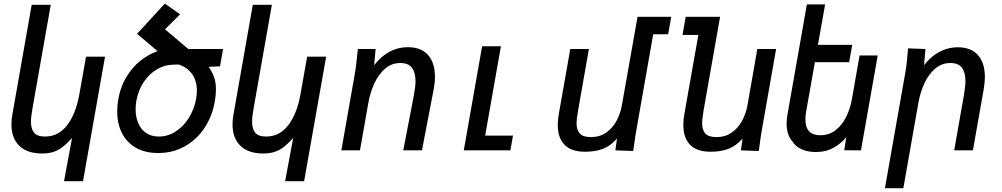

<svg xmlns="http://www.w3.org/2000/svg" viewBox="-20 -816 5440 1042"><path d="M208 17Q127.5 17 84.8 -24.8Q42 -66.5 42 -140.5Q42 -167 47 -194L152 -790H255.5L157 -232Q148 -183.5 148 -155Q148 -117 165 -96Q182 -75 224 -75Q298.5 -75 345.5 -138Q392.5 -201 410.5 -304L447 -508.5H550L430.5 167.5H327.5L371 -67Q342.5 -35.5 318.8 -17.5Q295 0.5 268.8 8.8Q242.5 17 208 17Z M616 -211.5Q616 -244 622 -277.5Q633.5 -343.5 664.8 -396.2Q696 -449 740 -484.8Q784 -520.5 835 -538.5L724 -632.5L874.5 -796.5L957.5 -738.5L875.5 -657L1002 -550H1190.5L1174 -456L1113 -453.5Q1132.5 -424 1142.2 -395.8Q1152 -367.5 1152 -330Q1152 -300.5 1145.5 -264.5Q1132 -186.5 1090.8 -123.2Q1049.5 -60 984.5 -22.8Q919.5 14.5 838.5 14.5Q766.5 14.5 716.5 -14.8Q666.5 -44 641.2 -95Q616 -146 616 -211.5ZM1044.5 -280.5Q1048.5 -304.5 1048.5 -323.5Q1048.5 -377 1022.5 -414Q996.5 -451 949.5 -466L921 -465Q876 -465 833.8 -441Q791.5 -417 761 -372.2Q730.5 -327.5 720 -269Q716 -244 716 -223.5Q716 -181.5 730.2 -147.8Q744.5 -114 773 -94.5Q801.5 -75 842 -75Q892.5 -75 935.5 -103.8Q978.5 -132.5 1006.8 -179.5Q1035 -226.5 1044.5 -280.5Z M1408 17Q1327.5 17 1284.8 -24.8Q1242 -66.5 1242 -140.5Q1242 -167 1247 -194L1352 -790H1455.5L1357 -232Q1348 -183.5 1348 -155Q1348 -117 1365 -96Q1382 -75 1424 -75Q1498.5 -75 1545.5 -138Q1592.5 -201 1610.5 -304L1647 -508.5H1750L1630.5 167.5H1527.5L1571 -67Q1542.5 -35.5 1518.8 -17.5Q1495 0.5 1468.8 8.8Q1442.5 17 1408 17Z M1917.5 -507.5 1922 -550H2018.5L2010.5 -462Q2047.5 -510.5 2093.8 -535.2Q2140 -560 2192.5 -560Q2265 -560 2302.8 -517.8Q2340.5 -475.5 2340.5 -399.5Q2340.5 -368.5 2333.5 -330.5L2270 0H2168.5L2226 -298Q2235 -346.5 2235 -376Q2235 -421.5 2216 -447.8Q2197 -474 2152.5 -474Q2104.5 -474 2068.5 -442Q2032.5 -410 2010.5 -360.8Q1988.5 -311.5 1979 -257L1933.5 0H1832.5L1906 -417.5Q1913 -458 1917.5 -507.5Z M2596.5 -565H2698.5L2613 -80H2764L2750 0H2497Z M3007 -138Q3007 -163.5 3012.5 -196.5L3075 -550H3176L3117 -214.5Q3109 -170 3109 -147Q3109 -110.5 3126.5 -91.2Q3144 -72 3187.5 -72Q3234.5 -72 3269.5 -96.2Q3304.5 -120.5 3325.8 -159.8Q3347 -199 3355 -244.5L3440 -725H3623L3606 -630H3525L3434.5 -115.5Q3429.5 -89 3423 -42L3416.5 3.5L3319.5 0L3328.5 -64Q3293.5 -24 3252 -8.2Q3210.5 7.5 3154.5 7.5Q3080.5 7.5 3043.8 -30.2Q3007 -68 3007 -138Z M3688.5 -137.5Q3688.5 -167.5 3694 -196.5L3770 -626.5H3684L3701.5 -725H3888L3798 -214.5Q3790.5 -168.5 3790.5 -147.5Q3790.5 -110.5 3808 -91.2Q3825.5 -72 3869 -72Q3915.5 -72 3950.5 -96.2Q3985.5 -120.5 4007 -159.8Q4028.5 -199 4036.5 -244.5L4090 -550H4192L4115.5 -115.5Q4109.5 -84 4103.5 -36.5L4098 3.5L4001 0L4010 -64Q3974.5 -24 3933 -8.2Q3891.5 7.5 3836 7.5Q3762 7.5 3725.2 -30.2Q3688.5 -68 3688.5 -137.5Z M4281 -47.5Q4265.5 -64.5 4257.2 -89.5Q4249 -114.5 4249 -145.5Q4249 -168 4253.5 -193.5L4359 -792H4458L4419 -572.5H4605L4588.5 -478.5H4402.5L4355 -210.5Q4351 -185.5 4351 -167.5Q4351 -82 4432 -82Q4478.5 -82 4513.8 -108.8Q4549 -135.5 4571.2 -179.5Q4593.5 -223.5 4603 -276L4645 -515H4743.5L4652.5 0L4562 -0.5L4572.5 -72Q4549 -40.5 4506.5 -15.8Q4464 9 4407.5 9Q4364 9 4331.2 -5.5Q4298.5 -20 4281 -47.5Z M4908 -553.5 5002.5 -550 4995 -462Q5032 -510 5078.5 -534.8Q5125 -559.5 5177 -559.5Q5250 -559.5 5287.5 -517Q5325 -474.5 5325 -398Q5325 -369.5 5318.5 -330.5L5260 0H5158.5L5211 -298Q5219.5 -349 5219.5 -376Q5219.5 -422 5200.8 -448Q5182 -474 5137.5 -474Q5089.5 -474 5053.5 -442Q5017.5 -410 4995.5 -360.8Q4973.5 -311.5 4964 -257L4882.5 205.5H4782.5L4892.5 -417.5Q4898.5 -451 4901.5 -479.5Q4904.5 -508 4908 -553.5Z"/></svg>

Font: JuliaMono Medium
Style: Italic
Weight: 500
Italic angle: -9°
Monospace: yes
Designer: cormullion
Foundry: corm
Version: Version 0.054; ttfautohint (v1.8.4)